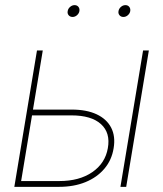

<svg xmlns="http://www.w3.org/2000/svg" viewBox="-20 -725 633 745"><path d="M98.1 -299.8H258.3Q315.9 -299.8 355 -281.5Q394 -263.2 411.4 -229.5Q428.7 -195.8 420.9 -149.9Q413.6 -104 385 -70.3Q356.4 -36.6 311.5 -18.3Q266.6 0 209 0H35.6L123.5 -529.3H146L62 -22.5H210.4Q287.6 -22.5 337.9 -56.9Q388.2 -91.3 398.4 -149.9Q409.2 -209.5 371.8 -243.4Q334.5 -277.3 256.8 -277.3H94.2ZM447.3 0 535.2 -529.3H557.6L469.7 0ZM459 -659.2Q449.2 -659.2 443.6 -666Q438 -672.9 439.9 -682.1Q441.4 -691.4 449.2 -698.2Q457 -705.1 466.8 -705.1Q476.1 -705.1 481.4 -698.5Q486.8 -691.9 485.4 -682.1Q483.9 -672.9 476.1 -666Q468.3 -659.2 459 -659.2ZM261.7 -659.2Q252 -659.2 246.3 -666Q240.7 -672.9 242.7 -682.1Q244.1 -691.4 252 -698.2Q259.8 -705.1 269.5 -705.1Q278.8 -705.1 284.2 -698.5Q289.6 -691.9 288.1 -682.1Q286.6 -672.9 278.8 -666Q271 -659.2 261.7 -659.2Z"/></svg>

Font: Inter 24pt Thin
Style: Italic
Weight: 250
Italic angle: -9.3988°
Version: Version 4.001;git-66647c0bb